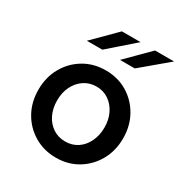

<svg xmlns="http://www.w3.org/2000/svg" viewBox="-171 -851 938 988"><g transform="rotate(30 298.5 -357.5)"><path d="M299 9Q228 9 170.5 -25Q113 -59 80 -117.5Q47 -176 47 -250Q47 -324 80 -382.5Q113 -441 170 -475Q227 -509 299 -509Q371 -509 427.5 -475Q484 -441 517 -382.5Q550 -324 550 -250Q550 -176 517 -117.5Q484 -59 427.5 -25Q371 9 299 9ZM299 -87Q340 -87 371.5 -108Q403 -129 421 -166.5Q439 -204 439 -250Q439 -297 421 -333.5Q403 -370 371.5 -391.5Q340 -413 299 -413Q258 -413 226 -391.5Q194 -370 176 -333.5Q158 -297 158 -250Q158 -203 176 -166Q194 -129 226 -108Q258 -87 299 -87ZM137 -592 269 -724H380L229 -592ZM334 -592 466 -724H579L422 -592Z"/></g></svg>

Font: Red Hat Text Medium
Style: Regular
Weight: 500
Designer: Pentagram, MCKL
Foundry: Pentagram, MCKL
Version: Version 1.023